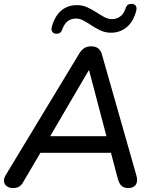

<svg xmlns="http://www.w3.org/2000/svg" viewBox="-21 -947 777 974"><path d="M45 7Q27 7 14.5 -1.5Q2 -10 -0.5 -24.5Q-3 -39 7 -57L382 -677Q394 -695 407.5 -703.5Q421 -712 442 -712Q463 -712 476.5 -702Q490 -692 496 -671L670 -60Q677 -37 673 -22Q669 -7 657.5 0Q646 7 630 7Q608 7 595.5 -4.5Q583 -16 577 -39L536 -194L571 -172H151L196 -192L97 -24Q89 -8 76 -0.5Q63 7 45 7ZM429 -590 223 -238 200 -256H549L524 -237L431 -590ZM262 -776Q250 -777 244 -786Q238 -795 242 -811Q258 -868 291 -894.5Q324 -921 369 -921Q397 -921 420.5 -910.5Q444 -900 465.5 -886Q487 -872 507 -861Q527 -850 547 -850Q571 -850 589 -863.5Q607 -877 616 -904Q620 -917 627.5 -922.5Q635 -928 649 -927Q662 -926 668 -917Q674 -908 670 -892Q655 -836 621 -808.5Q587 -781 542 -781Q514 -781 490 -792Q466 -803 445 -817Q424 -831 404 -842Q384 -853 364 -853Q340 -853 322.5 -839.5Q305 -826 295 -798Q291 -786 283.5 -780.5Q276 -775 262 -776Z"/></svg>

Font: Nunito ExtraLight SemiBold
Style: Italic
Weight: 600
Italic angle: -9°
Version: Version 3.602